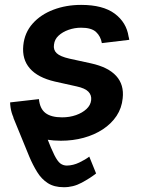

<svg xmlns="http://www.w3.org/2000/svg" viewBox="-20 -573 587 797"><path d="M125 -134.3Q154.8 -53.2 173.8 -3.9Q192.9 45.4 205.8 71Q218.8 96.7 230.5 105.5Q242.2 114.3 257.8 114.3Q283.7 113.8 308.8 101.8Q334 89.8 350.6 77.1L378.9 147Q355 166 319.3 185.3Q283.7 204.6 244.1 204.1Q205.1 204.1 178.7 187.3Q152.3 170.4 134.3 141.1Q116.2 111.8 101.6 77.1L35.2 -85ZM232.9 11.2Q170.4 11.2 124.5 -6.8Q78.6 -24.9 52.5 -58.3Q26.4 -91.8 22.5 -138.2Q22.5 -141.1 22.2 -143.3Q22 -145.5 22 -147.9L141.6 -161.6Q145.5 -121.6 168.9 -103.8Q192.4 -85.9 237.8 -85.9Q269 -85.9 295.4 -95.2Q321.8 -104.5 338.9 -120.4Q356 -136.2 358.4 -157.2Q360.8 -178.2 346.7 -192.6Q332.5 -207 297.9 -214.4L208 -234.4Q136.7 -251 103.8 -289.1Q70.8 -327.1 76.7 -384.8Q82 -437.5 115.5 -475.1Q148.9 -512.7 201.7 -532.7Q254.4 -552.7 316.9 -552.7Q407.2 -552.7 456.1 -516.4Q504.9 -480 513.7 -421.4Q514.6 -418.5 515.4 -414.8Q516.1 -411.1 516.6 -407.7L402.8 -394Q397.9 -422.4 378.7 -440.2Q359.4 -458 316.9 -458Q289.6 -458 264.6 -449.2Q239.7 -440.4 223.1 -425Q206.5 -409.7 204.1 -387.7Q200.7 -366.2 215.1 -352.3Q229.5 -338.4 268.1 -329.6L357.4 -310.1Q429.2 -294.4 462.4 -257.8Q495.6 -221.2 489.3 -165Q485.4 -124.5 463.9 -92Q442.4 -59.6 407.2 -36.4Q372.1 -13.2 327.4 -1Q282.7 11.2 232.9 11.2Z"/></svg>

Font: Inter SemiBold
Style: Italic
Weight: 600
Italic angle: -9.3988°
Designer: Rasmus Andersson
Foundry: rsms
Version: Version 4.001;git-66647c0bb